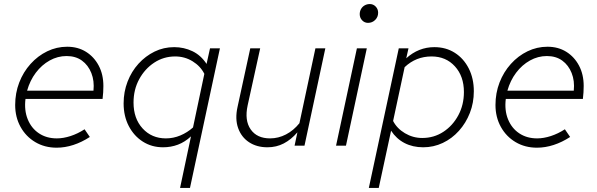

<svg xmlns="http://www.w3.org/2000/svg" viewBox="-20 -720 2950 949"><path d="M260 10Q201 10 154.5 -17.5Q108 -45 81.5 -93Q55 -141 55 -201Q55 -260 75 -312Q95 -364 131 -404Q167 -444 213.5 -466.5Q260 -489 312 -489Q365 -489 405 -464Q445 -439 468 -395.5Q491 -352 491 -295Q491 -279 490 -263.5Q489 -248 487 -231H106Q99 -175 117 -130.5Q135 -86 172.5 -61Q210 -36 261 -36Q293 -36 328.5 -47.5Q364 -59 398 -81L424 -43Q384 -17 342.5 -3.5Q301 10 260 10ZM114 -272H442Q447 -320 431.5 -359Q416 -398 385 -420.5Q354 -443 309 -443Q265 -443 225.5 -421Q186 -399 157 -360.5Q128 -322 114 -272Z M870 209 924 -46Q894 -18 859.5 -5Q825 8 786 8Q730 8 686 -20Q642 -48 616.5 -97Q591 -146 591 -209Q591 -266 610.5 -316.5Q630 -367 664.5 -405Q699 -443 744 -465Q789 -487 841 -487Q889 -487 931 -467Q973 -447 1001 -404L1018 -481H1067L919 209ZM800 -36Q837 -36 871.5 -50.5Q906 -65 934 -90L990 -355Q971 -393 932 -417Q893 -441 846 -441Q789 -441 742.5 -410.5Q696 -380 668 -328.5Q640 -277 640 -213Q640 -134 685 -85Q730 -36 800 -36Z M1302 8Q1249 8 1211 -17Q1173 -42 1157 -87Q1141 -132 1154 -191L1217 -481H1266L1204 -199Q1188 -125 1219 -80.5Q1250 -36 1315 -36Q1356 -36 1393.5 -55.5Q1431 -75 1460 -111L1539 -481H1588L1485 0H1436L1450 -66Q1419 -30 1382.5 -11Q1346 8 1302 8Z M1799 -607Q1782 -607 1770 -619.5Q1758 -632 1758 -650Q1758 -664 1764.5 -675.5Q1771 -687 1782.5 -693.5Q1794 -700 1808 -700Q1825 -700 1837 -687.5Q1849 -675 1849 -657Q1849 -636 1834.5 -621.5Q1820 -607 1799 -607ZM1641 0 1744 -481H1793L1690 0Z M1803 209 1951 -481H1999L1988 -432Q2049 -487 2127 -487Q2184 -487 2228 -459Q2272 -431 2297 -381.5Q2322 -332 2322 -269Q2322 -212 2302.5 -162Q2283 -112 2248.5 -73.5Q2214 -35 2168.5 -13.5Q2123 8 2072 8Q2020 8 1979.5 -13Q1939 -34 1913 -74L1852 209ZM2113 -441Q2036 -441 1980 -388L1923 -122Q1942 -85 1981.5 -61.5Q2021 -38 2067 -38Q2125 -38 2171.5 -68.5Q2218 -99 2245.5 -150.5Q2273 -202 2273 -265Q2273 -343 2228.5 -392Q2184 -441 2113 -441Z M2634 10Q2575 10 2528.5 -17.5Q2482 -45 2455.5 -93Q2429 -141 2429 -201Q2429 -260 2449 -312Q2469 -364 2505 -404Q2541 -444 2587.5 -466.5Q2634 -489 2686 -489Q2739 -489 2779 -464Q2819 -439 2842 -395.5Q2865 -352 2865 -295Q2865 -279 2864 -263.5Q2863 -248 2861 -231H2480Q2473 -175 2491 -130.5Q2509 -86 2546.5 -61Q2584 -36 2635 -36Q2667 -36 2702.5 -47.5Q2738 -59 2772 -81L2798 -43Q2758 -17 2716.5 -3.5Q2675 10 2634 10ZM2488 -272H2816Q2821 -320 2805.5 -359Q2790 -398 2759 -420.5Q2728 -443 2683 -443Q2639 -443 2599.5 -421Q2560 -399 2531 -360.5Q2502 -322 2488 -272Z"/></svg>

Font: Red Hat Text VF
Style: Italic
Weight: 300
Italic angle: -12°
Designer: Pentagram, MCKL
Foundry: Pentagram, MCKL
Version: Version 1.023